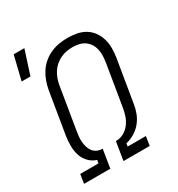

<svg xmlns="http://www.w3.org/2000/svg" viewBox="-190 -936 981 1059"><g transform="rotate(-30 300.0 -406.5)"><path d="M202 0H35L44 -58H160L164 -78Q135 -87 114.5 -108.5Q94 -130 85 -158.5Q76 -187 76 -218.5Q76 -250 81 -282L125 -548Q130 -575 139.5 -601Q149 -627 164.5 -650.5Q180 -674 202 -692.5Q224 -711 250 -722.5Q276 -734 303.5 -738.5Q331 -743 357 -743Q387 -743 416 -737.5Q445 -732 469 -717.5Q493 -703 509.5 -680Q526 -657 534 -629.5Q542 -602 542 -572Q542 -542 537 -512L493 -246Q489 -218 478.5 -190Q468 -162 449 -138.5Q430 -115 403.5 -99Q377 -83 349 -77L346 -58H462L453 0H286L305 -117H314Q337 -118 359.5 -131.5Q382 -145 396.5 -165.5Q411 -186 418.5 -209Q426 -232 430 -255L474 -522Q477 -542 477.5 -562.5Q478 -583 473.5 -602.5Q469 -622 458.5 -638Q448 -654 432.5 -665Q417 -676 397 -680.5Q377 -685 357 -685Q337 -685 317.5 -681.5Q298 -678 279 -669Q260 -660 244 -646Q228 -632 217 -614.5Q206 -597 199 -577.5Q192 -558 189 -539L145 -272Q142 -255 140.5 -238.5Q139 -222 140.5 -205.5Q142 -189 146.5 -173.5Q151 -158 160 -145.5Q169 -133 183 -125.5Q197 -118 213 -117H221ZM19 -661 56 -813H124L75 -661Z"/></g></svg>

Font: Iosevka Light Extended Oblique
Style: Regular
Weight: 300
Width: 7
Italic angle: -9°
Monospace: yes
Designer: Belleve Invis
Foundry: Belleve Invis
Version: Version 32.5.0; ttfautohint (v1.8.4)